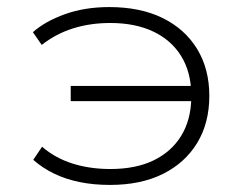

<svg xmlns="http://www.w3.org/2000/svg" viewBox="-20 -515 685 543"><path d="M291 8Q245 8 205.5 0Q166 -8 133 -24Q100 -40 74 -63L99 -100Q136 -68 185 -52.5Q234 -37 292 -37Q364 -37 414.5 -61.5Q465 -86 492.5 -131Q520 -176 521 -238L532 -229H180V-272H532L521 -249Q520 -312 492 -357Q464 -402 413 -426Q362 -450 292 -450Q236 -450 187.5 -435Q139 -420 98 -388L73 -424Q108 -455 164 -475Q220 -495 289 -495Q377 -495 440 -464Q503 -433 537.5 -376.5Q572 -320 572 -244Q572 -167 537.5 -110.5Q503 -54 440.5 -23Q378 8 291 8Z"/></svg>

Font: Nunito Sans 10pt Expanded ExtraLight
Style: Regular
Weight: 250
Width: 7
Designer: Vernon Adams
Foundry: Vernon Adams
Version: Version 3.101;gftools[0.9.27]